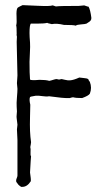

<svg xmlns="http://www.w3.org/2000/svg" viewBox="-20 -726 423 748"><path d="M48 -42V-180Q48 -187 47 -201Q46 -215 46 -222Q46 -225 47 -231Q48 -237 48 -240Q48 -244 46.5 -252.5Q45 -261 45 -265Q44 -270 45 -279Q46 -288 46 -292Q46 -295 45.5 -301Q45 -307 45 -310Q44 -323 46 -346.5Q48 -370 48 -380Q48 -383 47 -390.5Q46 -398 46 -402Q46 -407 47 -417Q48 -427 48 -432Q45 -561 45 -563Q45 -567 45.5 -573.5Q46 -580 46 -583Q46 -584 45 -587.5Q44 -591 45 -593Q45 -622 43 -627Q46 -636 44.5 -661.5Q43 -687 48 -695Q51 -698 58.5 -701.5Q66 -705 68 -706Q73 -706 125.5 -703.5Q178 -701 183 -705Q187 -705 191.5 -703Q196 -701 199 -701Q210 -703 287 -703Q291 -703 298 -704Q305 -705 308 -705Q312 -704 317 -702Q322 -700 325 -700Q332 -688 336 -656Q336 -650 333 -646Q330 -642 324.5 -639Q319 -636 317 -634Q312 -632 296 -631Q280 -630 275 -626Q268 -629 229 -629Q200 -636 182 -632Q180 -633 173.5 -634Q167 -635 164 -637Q153 -634 126 -634H100Q95 -628 95 -597Q95 -584 97 -560Q98 -546 96.5 -520.5Q95 -495 95 -485Q95 -438 97 -416Q102 -412 134 -415Q159 -415 172 -411Q178 -412 187 -415Q196 -418 201 -418Q202 -418 205 -417Q208 -416 210 -416Q212 -416 215 -417Q218 -418 220 -418Q221 -418 233.5 -415Q246 -412 253 -413Q267 -414 289 -424Q293 -423 306 -422Q319 -421 324 -418Q324 -415 326.5 -412Q329 -409 330 -407Q339 -384 330 -361Q325 -353 300 -344Q275 -344 265 -347Q261 -347 255.5 -345Q250 -343 245 -344Q229 -343 171 -351Q161 -349 145 -351.5Q129 -354 119 -353Q116 -352 108 -351Q100 -350 97 -348Q93 -339 98 -318Q98 -307 97 -272.5Q96 -238 97 -215.5Q98 -193 101 -172Q101 -171 100 -164Q99 -157 98 -153Q100 -147 99 -134Q98 -121 101 -117Q100 -111 97 -54Q101 -28 100 -20Q86 2 67 2Q62 3 58 -1Q54 -5 52 -6Q51 -8 47.5 -12Q44 -16 43 -19Q42 -25 45 -31.5Q48 -38 48 -42Z"/></svg>

Font: FuturaRenner Light
Style: Regular
Weight: 300
Designer: BSozoo
Foundry: BSozoo
Version: Version 1.001;PS 001.001;hotconv 1.0.70;makeotf.lib2.5.58329